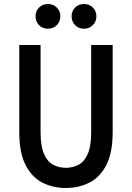

<svg xmlns="http://www.w3.org/2000/svg" viewBox="-20 -924 656 956"><path d="M308 12Q243.5 12 191 -14.8Q138.5 -41.5 107.2 -102.5Q76 -163.5 76 -266.5V-700H182V-266.5Q182 -196.5 198.8 -158Q215.5 -119.5 244 -104Q272.5 -88.5 308 -88.5Q343 -88.5 371.8 -104Q400.5 -119.5 417.2 -158Q434 -196.5 434 -266.5V-700H541V-266.5Q541 -164.5 510 -103.5Q479 -42.5 426 -15.2Q373 12 308 12ZM218.5 -781Q192 -781 174.5 -798.8Q157 -816.5 157 -843Q157 -869 174.5 -886.5Q192 -904 218.5 -904Q245 -904 262.8 -886.5Q280.5 -869 280.5 -843Q280.5 -816.5 262.8 -798.8Q245 -781 218.5 -781ZM398 -781Q371.5 -781 354 -798.8Q336.5 -816.5 336.5 -843Q336.5 -869 354 -886.5Q371.5 -904 398 -904Q424.5 -904 442.2 -886.5Q460 -869 460 -843Q460 -816.5 442.2 -798.8Q424.5 -781 398 -781Z"/></svg>

Font: Overpass Mono SemiBold
Style: Regular
Weight: 600
Monospace: yes
Designer: Delve Withrington, Dave Bailey
Foundry: Delve Fonts LLC
Version: Version 4.000